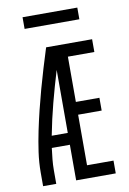

<svg xmlns="http://www.w3.org/2000/svg" viewBox="-99 -977 698 1036"><g transform="rotate(-10 250.0 -458.5)"><path d="M51 0V-74Q51 -130 59 -186Q67 -242 78.5 -297.5Q90 -353 103.5 -408Q117 -463 132 -517.5Q147 -572 163.5 -626.5Q180 -681 197 -735H449V-665H304V-417H433V-347H304V-70H449V0H232V-195H133Q129 -165 126 -134.5Q123 -104 123 -74V0ZM144 -260H232V-605Q206 -520 183.5 -434Q161 -348 144 -260ZM400 -853H100V-917H400Z"/></g></svg>

Font: Iosevka Term Curly
Style: Regular
Weight: 400
Designer: Belleve Invis
Foundry: Belleve Invis
Version: Version 32.3.0